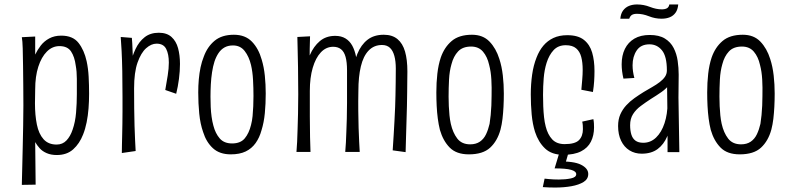

<svg xmlns="http://www.w3.org/2000/svg" viewBox="-20 -683 3560 862"><path d="M78 147Q78 147 78.5 124Q79 101 80 63Q81 25 82 -22Q83 -69 84 -118Q85 -167 85 -210Q85 -251 84.5 -297Q84 -343 83.5 -387Q83 -431 82 -465.5Q81 -500 78 -516L138 -519V-438Q148 -459 163 -478.5Q178 -498 201 -510.5Q224 -523 255 -523Q307 -523 332.5 -490.5Q358 -458 369 -408Q376 -376 378 -338.5Q380 -301 380 -262Q380 -229 377.5 -196.5Q375 -164 369 -134Q363 -104 353 -79Q337 -38 308.5 -12.5Q280 13 235 13Q209 13 189.5 4.5Q170 -4 158 -17.5Q146 -31 138 -45L140 146ZM137 -219Q137 -166 145.5 -124Q154 -82 175.5 -58Q197 -34 234 -34Q261 -34 278.5 -52.5Q296 -71 306 -101Q318 -135 321.5 -177.5Q325 -220 325 -260Q325 -296 325 -329Q325 -362 320 -389Q315 -428 299 -452Q283 -476 247 -476Q215 -476 190.5 -451.5Q166 -427 152 -383.5Q138 -340 138 -282Z M722 -279Q728 -313 733 -344.5Q738 -376 738 -402Q738 -440 726 -463.5Q714 -487 683 -487Q659 -487 636 -466.5Q613 -446 597.5 -402Q582 -358 582 -286L548 -247Q549 -276 552 -314.5Q555 -353 564 -391.5Q573 -430 588.5 -463Q604 -496 629.5 -516Q655 -536 693 -536Q729 -536 750 -517Q771 -498 779.5 -466.5Q788 -435 788 -396Q788 -364 783.5 -329Q779 -294 771 -262ZM527 4Q527 -12 527.5 -32.5Q528 -53 528.5 -76.5Q529 -100 529.5 -127Q530 -154 530 -184Q530 -214 530 -247Q530 -311 529 -363Q528 -415 526 -454Q524 -493 522 -517L572 -513Q574 -492 575 -461Q576 -430 578 -387Q580 -344 582 -286Q582 -238 582.5 -196Q583 -154 584 -118Q585 -82 586.5 -53.5Q588 -25 589 -5Z M1016 10Q966 10 936 -17.5Q906 -45 892 -90Q879 -127 874.5 -173Q870 -219 870 -268Q870 -298 872.5 -326.5Q875 -355 880.5 -381Q886 -407 895 -429Q911 -473 943.5 -500Q976 -527 1030 -527Q1081 -527 1111 -496Q1141 -465 1155 -415Q1165 -382 1169 -343Q1173 -304 1173 -263Q1173 -217 1169 -175Q1165 -133 1154 -98Q1145 -65 1127.5 -40.5Q1110 -16 1083 -3Q1056 10 1016 10ZM1022 -39Q1060 -39 1079 -62Q1098 -85 1107 -122Q1112 -141 1114 -162Q1116 -183 1117 -206Q1118 -229 1118 -252Q1118 -288 1116 -324.5Q1114 -361 1107 -391Q1098 -429 1078.5 -454Q1059 -479 1026 -479Q1004 -479 988 -470Q972 -461 961 -444.5Q950 -428 943 -407Q936 -385 932 -358.5Q928 -332 926.5 -304Q925 -276 925 -249Q925 -226 926 -203Q927 -180 930 -158.5Q933 -137 938 -119Q947 -84 966.5 -61.5Q986 -39 1022 -39Z M1530 -1Q1532 -21 1533 -43.5Q1534 -66 1535 -92Q1536 -118 1537 -149.5Q1538 -181 1538 -221Q1538 -249 1538 -274Q1538 -299 1538 -322Q1538 -345 1538 -367Q1538 -404 1531.5 -427.5Q1525 -451 1511 -462Q1497 -473 1476 -473Q1444 -473 1420.5 -448Q1397 -423 1384 -378.5Q1371 -334 1371 -275L1337 -242Q1338 -296 1346 -346Q1354 -396 1371 -435.5Q1388 -475 1416 -498.5Q1444 -522 1485 -522Q1512 -522 1531 -510.5Q1550 -499 1561.5 -478Q1573 -457 1579 -426.5Q1585 -396 1587 -358Q1589 -320 1589 -276Q1588 -227 1588.5 -185Q1589 -143 1590 -108.5Q1591 -74 1592.5 -47Q1594 -20 1595 -1ZM1311 -1Q1313 -22 1314 -46.5Q1315 -71 1316 -102Q1317 -133 1318 -172Q1319 -211 1319 -260Q1319 -325 1318 -381.5Q1317 -438 1316 -475Q1315 -512 1315 -517L1372 -520Q1371 -500 1370.5 -464Q1370 -428 1370 -380.5Q1370 -333 1371 -275Q1371 -212 1371 -159.5Q1371 -107 1372 -67.5Q1373 -28 1374 -1ZM1801 0 1743 -8Q1746 -46 1747.5 -78Q1749 -110 1751 -140Q1753 -170 1754 -203Q1755 -227 1755.5 -255Q1756 -283 1756.5 -313.5Q1757 -344 1757 -375Q1757 -408 1750.5 -432Q1744 -456 1730.5 -468.5Q1717 -481 1695 -481Q1659 -481 1635 -456Q1611 -431 1600 -384.5Q1589 -338 1589 -276L1555 -230Q1554 -293 1561 -347Q1568 -401 1584.5 -441.5Q1601 -482 1630 -504.5Q1659 -527 1703 -527Q1741 -527 1764.5 -507.5Q1788 -488 1798.5 -451.5Q1809 -415 1809 -362Q1809 -343 1808.5 -319.5Q1808 -296 1808 -268Q1808 -240 1807 -207Q1806 -172 1805 -138Q1804 -104 1803 -70.5Q1802 -37 1801 0Z M2085 10Q2029 10 1999 -20.5Q1969 -51 1955 -100Q1949 -124 1945.5 -151Q1942 -178 1940.5 -207.5Q1939 -237 1939 -268Q1939 -312 1943.5 -352Q1948 -392 1959 -425Q1975 -471 2008 -499Q2041 -527 2099 -527Q2148 -527 2177.5 -496.5Q2207 -466 2222 -418Q2233 -384 2237.5 -344Q2242 -304 2242 -263Q2242 -233 2240.5 -204Q2239 -175 2236 -149.5Q2233 -124 2227 -101Q2213 -50 2180.5 -20Q2148 10 2085 10ZM2091 -35Q2117 -35 2134.5 -47Q2152 -59 2162 -80Q2172 -101 2178 -127Q2181 -146 2183 -166.5Q2185 -187 2186 -209Q2187 -231 2187 -252Q2188 -290 2186 -326Q2184 -362 2176 -392Q2168 -428 2148.5 -451Q2129 -474 2095 -474Q2057 -474 2036.5 -452Q2016 -430 2007 -395Q1998 -364 1996 -326Q1994 -288 1994 -249Q1994 -228 1995 -206.5Q1996 -185 1998 -165Q2000 -145 2004 -127Q2013 -87 2033 -61Q2053 -35 2091 -35Z M2509 12Q2457 12 2427 -16.5Q2397 -45 2382 -91Q2371 -126 2367 -169Q2363 -212 2363 -259Q2363 -305 2369 -347.5Q2375 -390 2389 -425Q2401 -456 2419.5 -478Q2438 -500 2464.5 -512.5Q2491 -525 2527 -525Q2575 -525 2601.5 -504Q2628 -483 2638.5 -447Q2649 -411 2649 -364Q2649 -342 2647.5 -318.5Q2646 -295 2642 -270L2590 -280Q2592 -303 2594 -326Q2596 -349 2596 -369Q2596 -403 2589.5 -427.5Q2583 -452 2566.5 -466Q2550 -480 2520 -480Q2486 -480 2465.5 -458Q2445 -436 2434 -401Q2424 -369 2421 -332Q2418 -295 2418 -257Q2418 -231 2419 -205.5Q2420 -180 2422.5 -157Q2425 -134 2430 -115Q2439 -79 2459 -57.5Q2479 -36 2515 -36Q2562 -36 2579.5 -54Q2597 -72 2597 -103Q2597 -111 2596.5 -119.5Q2596 -128 2594 -137L2644 -148Q2646 -138 2646.5 -129Q2647 -120 2647 -111Q2647 -75 2633 -47Q2619 -19 2588.5 -3.5Q2558 12 2509 12ZM2472 159Q2459 159 2444.5 158.5Q2430 158 2417 157L2425 119Q2434 120 2444.5 121Q2455 122 2466 122.5Q2477 123 2489 123Q2519 123 2543 118Q2567 113 2567 99Q2567 86 2544 79.5Q2521 73 2470 73L2482 42Q2556 40 2588.5 56.5Q2621 73 2621 98Q2621 121 2600 134Q2579 147 2545.5 153Q2512 159 2472 159ZM2533 0 2512 73H2470L2492 0Z M2977 0V-125L2974 -367Q2974 -430 2952 -457Q2930 -484 2896 -484Q2857 -484 2838.5 -456.5Q2820 -429 2820 -390Q2820 -376 2822 -362Q2824 -348 2828 -333L2779 -330Q2775 -347 2773 -363Q2771 -379 2771 -394Q2771 -434 2785.5 -463.5Q2800 -493 2828 -509.5Q2856 -526 2897 -526Q2939 -526 2965 -510Q2991 -494 3004.5 -467.5Q3018 -441 3022.5 -409.5Q3027 -378 3027 -348L3026 -245L3030 0ZM2861 7Q2830 7 2806 -8Q2782 -23 2768.5 -51Q2755 -79 2755 -117Q2755 -147 2765 -169.5Q2775 -192 2791.5 -210Q2808 -228 2828.5 -242.5Q2849 -257 2870 -270Q2890 -282 2908.5 -292.5Q2927 -303 2942 -314.5Q2957 -326 2965.5 -338.5Q2974 -351 2974 -367L3004 -358Q3004 -329 2988.5 -307.5Q2973 -286 2950 -270Q2927 -254 2901 -238Q2878 -223 2856.5 -207Q2835 -191 2822 -170.5Q2809 -150 2809 -121Q2809 -97 2814.5 -79Q2820 -61 2833 -51.5Q2846 -42 2868 -42Q2901 -42 2925.5 -65.5Q2950 -89 2963.5 -130Q2977 -171 2977 -221L3006 -276Q3006 -213 2999 -161Q2992 -109 2976 -71.5Q2960 -34 2932 -13.5Q2904 7 2861 7ZM2805 -599H2765Q2767 -622 2777.5 -636Q2788 -650 2804 -656.5Q2820 -663 2840 -663Q2870 -663 2898 -652Q2926 -641 2951 -641Q2966 -641 2974.5 -646Q2983 -651 2985 -663H3025Q3023 -640 3013 -626Q3003 -612 2987 -605.5Q2971 -599 2950 -599Q2921 -599 2893.5 -610Q2866 -621 2840 -621Q2825 -621 2817 -616Q2809 -611 2805 -599Z M3301 10Q3245 10 3215 -20.5Q3185 -51 3171 -100Q3165 -124 3161.5 -151Q3158 -178 3156.5 -207.5Q3155 -237 3155 -268Q3155 -312 3159.5 -352Q3164 -392 3175 -425Q3191 -471 3224 -499Q3257 -527 3315 -527Q3364 -527 3393.5 -496.5Q3423 -466 3438 -418Q3449 -384 3453.5 -344Q3458 -304 3458 -263Q3458 -233 3456.5 -204Q3455 -175 3452 -149.5Q3449 -124 3443 -101Q3429 -50 3396.5 -20Q3364 10 3301 10ZM3307 -35Q3333 -35 3350.5 -47Q3368 -59 3378 -80Q3388 -101 3394 -127Q3397 -146 3399 -166.5Q3401 -187 3402 -209Q3403 -231 3403 -252Q3404 -290 3402 -326Q3400 -362 3392 -392Q3384 -428 3364.5 -451Q3345 -474 3311 -474Q3273 -474 3252.5 -452Q3232 -430 3223 -395Q3214 -364 3212 -326Q3210 -288 3210 -249Q3210 -228 3211 -206.5Q3212 -185 3214 -165Q3216 -145 3220 -127Q3229 -87 3249 -61Q3269 -35 3307 -35Z"/></svg>

Font: Truculenta Light
Style: Regular
Weight: 300
Version: Version 1.002